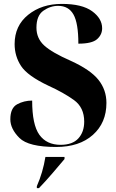

<svg xmlns="http://www.w3.org/2000/svg" viewBox="-20 -744 596 985"><path d="M268 10Q387 10 456.5 -52Q526 -114 526 -216Q526 -283 485 -334.5Q444 -386 343 -432Q247 -474 207 -510.5Q167 -547 167 -602Q167 -664 202.5 -689Q238 -714 278 -714Q332 -714 357 -669.5Q382 -625 382 -520Q452 -520 478 -543Q504 -566 504 -599Q504 -649 452.5 -686.5Q401 -724 297 -724Q194 -724 124.5 -668Q55 -612 55 -518Q55 -456 88 -405.5Q121 -355 229 -304Q306 -269 359 -231Q412 -193 412 -120Q412 -67 382 -34Q352 -1 291 -1Q219 -1 182 -52.5Q145 -104 145 -228Q103 -228 68 -209Q33 -190 33 -132Q33 -83 79.5 -36.5Q126 10 268 10ZM169 221H180Q213 187 251.5 142Q290 97 311 72V61H213Q200 141 169 211Z"/></svg>

Font: Noto Serif Display SemiCondensed Extra
Style: Regular
Weight: 800
Width: 4
Designer: Monotype Design Team
Foundry: Monotype Imaging Inc.
Version: Version 1.900